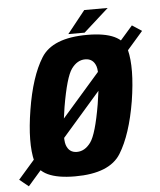

<svg xmlns="http://www.w3.org/2000/svg" viewBox="-109 -758 694 833"><g transform="rotate(-5 238.0 -341.5)"><path d="M-56.5 -2.5 -17 29.5 531 -599.5 489 -627ZM187 4Q337 4 386.5 -76Q436 -156 460 -300Q482.5 -442.5 462.5 -522.8Q442.5 -603 292 -603Q141 -603 91.2 -523.2Q41.5 -443.5 18.5 -300Q-4.5 -157.5 15.8 -76.8Q36 4 187 4ZM204 -101Q169.5 -101 157.8 -135.5Q146 -170 167 -299.5Q189 -428.5 214.2 -463.2Q239.5 -498 274 -498Q309 -498 320.8 -463.5Q332.5 -429 311.5 -299.5Q289.5 -170.5 264 -135.8Q238.5 -101 204 -101ZM211 -613.5H282L391 -711.5H289Z"/></g></svg>

Font: Anybody Condensed
Style: Bold Italic
Weight: 700
Width: 3
Italic angle: -10°
Version: Version 1.113;gftools[0.9.25]